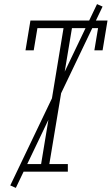

<svg xmlns="http://www.w3.org/2000/svg" viewBox="-20 -835 543 934"><path d="M84 0V-37H180L289 -698H162L144 -590H104L128 -735H503L479 -590H439L457 -698H330L220 -37H310V0ZM57 79 30 67 452 -815 479 -803Z"/></svg>

Font: Iosevka Curly Slab XLtObl
Style: Regular
Weight: 200
Italic angle: -9°
Monospace: yes
Designer: Belleve Invis
Foundry: Belleve Invis
Version: Version 11.1.0; ttfautohint (v1.8.3)